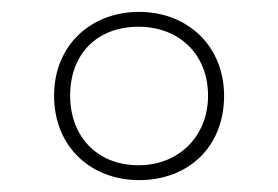

<svg xmlns="http://www.w3.org/2000/svg" viewBox="-20 -744 468 323"><path d="M214 -441C296 -441 357 -496 357 -583C357 -666 296 -724 214 -724C133 -724 71 -668 71 -583C71 -496 134 -441 214 -441ZM213 -466C143 -466 98 -515 98 -583C98 -653 143 -699 213 -699C281 -699 330 -653 330 -583C330 -515 281 -466 213 -466Z"/></svg>

Font: Noto Sans Meetei Mayek Thin
Style: Regular
Weight: 100
Designer: Monotype Design Team and Neelakash Kshetrimayum
Foundry: Monotype Imaging Inc.
Version: Version 2.002